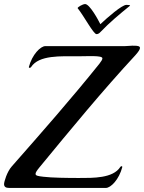

<svg xmlns="http://www.w3.org/2000/svg" viewBox="-26 -925 709 945"><path d="M188 -55C162 -58 149 -60 149 -69C149 -76 155 -85 168 -101C322 -288 477 -477 641 -654C656 -671 663 -682 663 -689C663 -698 651 -700 636 -700C622 -701 603 -698 589 -698H197C174 -698 132 -657 116 -595C116 -592 118 -591 120 -591C122 -591 125 -592 127 -595C166 -655 273 -648 360 -648C408 -648 478 -653 478 -638C478 -632 473 -624 463 -611C325 -439 178 -272 32 -106C8 -79 -6 -30 -6 -19C-6 -6 2 0 19 0H495C519 0 560 -41 576 -103C576 -105 575 -107 572 -107C570 -107 567 -105 566 -103C530 -47 432 -49 362 -49C305 -49 229 -50 188 -55ZM356 -885C388 -845 434 -757 449 -757C455 -757 462 -760 468 -767C514 -815 561 -854 614 -897C614 -897 614 -897 614 -898C614 -900 605 -901 596 -901C574 -901 503 -839 468 -806C456 -830 415 -905 393 -905C381 -905 356 -890 356 -885C356 -885 356 -885 356 -885Z"/></svg>

Font: Playball
Style: Regular
Weight: 400
Designer: Robert E. Leuschke
Foundry: Robert E. Leuschke
Version: Version 1.001